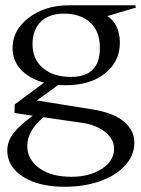

<svg xmlns="http://www.w3.org/2000/svg" viewBox="-20 -446 538 732"><path d="M27.8 -262.2Q27.8 -331.5 90.1 -378.7Q152.3 -425.8 243.2 -425.8H496.1L498 -417L389.2 -384.8Q412.1 -370.6 424.6 -344Q437 -317.4 437 -283.2Q437 -211.4 380.4 -166.3Q323.7 -121.1 231.9 -121.1Q210.9 -121.1 202.1 -122.1L120.1 -63L333 -28.8Q412.1 -16.1 452.1 17.1Q492.2 50.3 492.2 98.1Q492.2 147 456.1 185.8Q419.9 224.6 359.6 245.4Q299.3 266.1 227.1 266.1Q127.4 266.1 67.6 227.8Q7.8 189.5 7.8 127.9Q7.8 93.8 30 63.7Q52.2 33.7 105 -4.9L35.2 -15.1L36.1 -47.9L147.9 -130.9Q91.8 -146 59.8 -180.7Q27.8 -215.3 27.8 -262.2ZM84 110.8Q84 161.1 129.2 194.6Q174.3 228 252.9 228Q320.8 228 367.9 197.8Q415 167.5 415 121.1Q415 85 380.6 57.1Q346.2 29.3 291 22L146 1Q84 52.2 84 110.8ZM104 -278.8Q103.5 -220.7 143.3 -186.8Q183.1 -152.8 251 -152.8Q362.3 -152.8 360.8 -266.1Q360.4 -326.7 323.7 -360.4Q287.1 -394 223.1 -394Q168 -394 136.2 -363.8Q104.5 -333.5 104 -278.8Z"/></svg>

Font: Halibut
Style: Regular
Weight: 400
Designer: Matteo Maggi
Foundry: Collletttivo
Version: Version 3.080 | FøM Fix